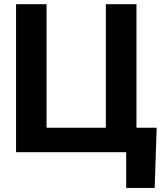

<svg xmlns="http://www.w3.org/2000/svg" viewBox="-20 -731 799 922"><path d="M57.1 -710.9H203.6V-117.7H488.3V-710.9H635.3V-117.7H732.4L722.7 171.4H585.9V0H57.1Z"/></svg>

Font: Roboto
Style: Bold
Weight: 700
Designer: Google
Version: Version 2.134; 2016; ttfautohint (v1.6)